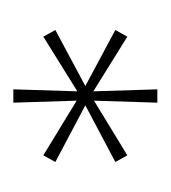

<svg xmlns="http://www.w3.org/2000/svg" viewBox="-4 -840 256 288"><g transform="rotate(-90 124.0 -696.0)"><path d="M25 -651 110 -696 25 -741 35 -759 117 -709 114 -804H134L131 -708L213 -759L223 -741L139 -696L223 -651L213 -633L131 -684L134 -588H114L117 -683L35 -633Z"/></g></svg>

Font: Big Shoulders Display SC Thin
Style: Regular
Weight: 100
Designer: Patric King
Foundry: XO Type Co
Version: Version 2.002